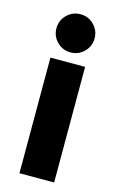

<svg xmlns="http://www.w3.org/2000/svg" viewBox="-112 -755 490 802"><g transform="rotate(15 133.5 -354.0)"><path d="M58.3 0V-500H208.3V0ZM133.3 -542.5Q99.2 -542.5 75 -566.7Q50.8 -590.8 50.8 -625Q50.8 -659.2 75 -683.3Q99.2 -707.5 133.3 -707.5Q167.5 -707.5 191.7 -683.3Q215.8 -659.2 215.8 -625Q215.8 -590.8 191.7 -566.7Q167.5 -542.5 133.3 -542.5Z"/></g></svg>

Font: Funnel Sans ExtraBold
Style: Regular
Weight: 800
Version: Version 1.000; Beta; Release 5; Build 24; ttfautohint (v1.8.